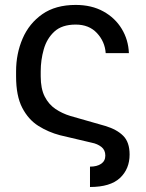

<svg xmlns="http://www.w3.org/2000/svg" viewBox="-20 -558 580 764"><path d="M338.1 186.1V105.1Q365.8 105.1 382.5 93.8Q399.1 82.4 399.1 61.1Q399.1 38.7 383.3 26.5Q367.5 14.2 345.2 9.9L218.8 -19.9Q172.6 -32 132.8 -57Q93 -82 68.5 -129.1Q44 -176.1 44 -254.3V-274.1Q44 -344.5 70 -404.7Q95.9 -464.8 148.4 -501.6Q201 -538.4 281.2 -538.4Q344.5 -538.4 391.2 -512.6Q437.9 -486.9 464.3 -443.4Q490.8 -399.9 492.9 -346.6H400.6Q397.4 -392.4 365.9 -426.3Q334.5 -460.2 281.2 -460.2Q226.6 -460.2 196.4 -432.4Q166.2 -404.5 154.1 -361.7Q142 -318.9 142 -274.1V-254.3Q142 -205.3 157.8 -174Q173.7 -142.8 200.5 -124.6Q227.3 -106.5 259.9 -96.6L399.1 -56.8Q445 -43 470.3 -17.6Q495.7 7.8 495.7 56.8Q495.7 114.3 457.4 150.2Q419 186.1 338.1 186.1Z"/></svg>

Font: Inter UI
Style: Regular
Weight: 400
Designer: Rasmus Andersson
Foundry: rsms
Version: 3.2;8d6f07862